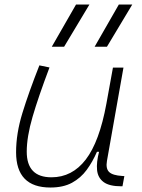

<svg xmlns="http://www.w3.org/2000/svg" viewBox="-20 -815 626 845"><path d="M201.7 10.3Q50.8 10.3 50.8 -145Q50.8 -227.1 78.6 -317.6Q106.4 -408.2 153.3 -527.3L197.8 -518.1Q148.9 -388.7 123.3 -300.8Q97.7 -212.9 97.7 -147.5Q97.7 -34.7 206.5 -34.7Q297.4 -34.7 357.4 -112.8Q417.5 -190.9 448.2 -358.4L477.1 -517.6H523.4L450.7 -106.9Q444.8 -73.2 460.2 -58.1Q475.6 -43 518.6 -40.5L527.3 -40L519 4.9H513.7Q460.9 4.9 435.8 -13.9Q410.6 -32.7 407.2 -66.7Q403.8 -100.6 416 -147H406.7Q387.7 -103 361.6 -67.4Q335.4 -31.7 296.9 -10.7Q258.3 10.3 201.7 10.3ZM208 -609.4 314.5 -794.9H373.5L262.2 -609.4ZM396.5 -609.4 502.9 -794.9H562L450.7 -609.4Z"/></svg>

Font: Cascadia Mono NF ExtraLight
Style: Italic
Weight: 200
Italic angle: -10°
Monospace: yes
Designer: Aaron Bell
Foundry: Saja Typeworks
Version: Version 2404.023; ttfautohint (v1.8.4)